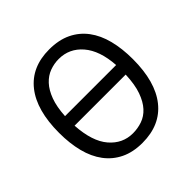

<svg xmlns="http://www.w3.org/2000/svg" viewBox="-184 -876 1052 1052"><g transform="rotate(-45 342.0 -350.0)"><path d="M56 -350Q56 -525 130 -618.5Q204 -712 341 -712Q415 -712 469 -686Q523 -660 558.5 -612.5Q594 -565 611 -498.5Q628 -432 628 -350Q628 -175 553.5 -81.5Q479 12 341 12Q268 12 214.5 -14Q161 -40 125.5 -87.5Q90 -135 73 -201.5Q56 -268 56 -350ZM540 -392Q532 -511 477.5 -574.5Q423 -638 341 -638Q305 -638 271 -625.5Q237 -613 210 -584Q183 -555 165.5 -508Q148 -461 144 -392ZM144 -318Q152 -189 206.5 -125.5Q261 -62 341 -62Q378 -62 413 -74Q448 -86 475 -115.5Q502 -145 519.5 -194Q537 -243 540 -318Z"/></g></svg>

Font: PT Sans
Style: Regular
Weight: 400
Version: Version 2.003W OFL; ttfautohint (v1.6)